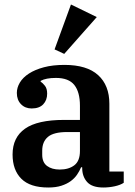

<svg xmlns="http://www.w3.org/2000/svg" viewBox="-20 -823 600 855"><path d="M195 12Q114 12 75 -27Q36 -66 36 -135Q36 -211 91.5 -250Q147 -289 265 -289H336V-352Q336 -413 311 -444.5Q286 -476 229 -476Q185 -476 161 -463V-459Q171 -453 180.5 -440.5Q190 -428 190 -406Q190 -377 172.5 -358.5Q155 -340 121 -340Q92 -340 73.5 -359Q55 -378 55 -409Q55 -433 68.5 -455.5Q82 -478 109 -495.5Q136 -513 175.5 -523.5Q215 -534 267 -534Q367 -534 417 -488.5Q467 -443 467 -361V-59H531V-9Q516 1 491 6.5Q466 12 440 12Q390 12 368 -12.5Q346 -37 346 -75V-78H341Q334 -61 323 -45Q312 -29 295 -16.5Q278 -4 253.5 4Q229 12 195 12ZM246 -68Q286 -68 311 -87Q336 -106 336 -151V-235H279Q219 -235 193.5 -213.5Q168 -192 168 -152V-134Q168 -100 189.5 -84Q211 -68 246 -68ZM223 -603 296 -803 411 -747 266 -583Z"/></svg>

Font: IBM Plex Serif SmBld
Style: Regular
Weight: 600
Designer: Mike Abbink, Paul van der Laan, Pieter van Rosmalen
Foundry: Bold Monday
Version: Version 3.001